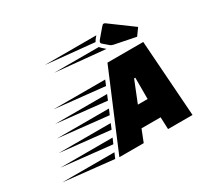

<svg xmlns="http://www.w3.org/2000/svg" viewBox="-423 -1123 1448 1366"><g transform="rotate(-30 300.5 -439.5)"><path d="M392 0H192L455 -625H749L793 0H592L588 -99H431ZM573 -258V-433H563L493 -258ZM160 -4 -250 -48H179ZM201 -101 -209 -145H220ZM242 -197 -168 -241H260ZM282 -293 -127 -337H301ZM323 -389 -86 -433H341ZM404 -582 -4 -625H422ZM363 -486 -45 -529H381ZM404 -582 422 -625H-4ZM485 -765Q481 -769 481 -776Q481 -783 490 -794L553 -868Q562 -879 569 -879Q576 -879 582 -875L771 -736L730 -679L556 -714Q540 -717 530 -726ZM455 -794 60 -833H484Q481 -829 474 -822Q461 -807 455 -794ZM498 -713 90 -752H457Q463 -743 498 -713Z"/></g></svg>

Font: Faster One
Style: Regular
Weight: 400
Designer: Eduardo Rodriguez Tunni
Foundry: Eduardo Rodriguez Tunni
Version: Version 1.002